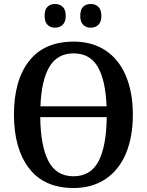

<svg xmlns="http://www.w3.org/2000/svg" viewBox="-20 -934 738 964"><path d="M50 -359Q50 -530 126 -627.5Q202 -725 350 -725Q444 -725 511 -680Q578 -635 612.5 -552Q647 -469 647 -358Q647 -247 612.5 -164Q578 -81 510.5 -35.5Q443 10 349 10Q202 10 126 -89Q50 -188 50 -359ZM515 -400Q510 -532 470.5 -599Q431 -666 350 -666Q268 -666 228 -598.5Q188 -531 183 -400ZM516 -346H182Q184 -200 223.5 -124.5Q263 -49 349 -49Q435 -49 474.5 -124Q514 -199 516 -346ZM204 -854Q204 -886 218.5 -900Q233 -914 256 -914Q280 -914 295 -899.5Q310 -885 310 -854Q310 -824 294.5 -809.5Q279 -795 256 -795Q233 -795 218.5 -809.5Q204 -824 204 -854ZM383 -854Q383 -886 397.5 -900Q412 -914 436 -914Q459 -914 474 -899.5Q489 -885 489 -854Q489 -824 474 -809.5Q459 -795 436 -795Q412 -795 397.5 -809.5Q383 -824 383 -854Z"/></svg>

Font: Noto Serif NarrowSemiBold
Style: Regular
Weight: 600
Width: 4
Designer: Monotype Design Team
Foundry: Monotype Imaging Inc.
Version: Version 1.001